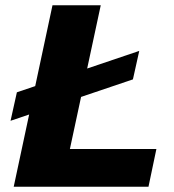

<svg xmlns="http://www.w3.org/2000/svg" viewBox="-20 -708 658 728"><path d="M20 -250 44 -358 508 -515 484 -407ZM32 0 179 -688H362L245 -143H573L543 0Z"/></svg>

Font: Saira Expanded
Style: Bold Italic
Weight: 700
Width: 7
Italic angle: -12°
Designer: Hector Gatti with collaboration of the Omnibus-Type team
Foundry: Omnibus-Type
Version: Version 1.101